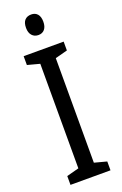

<svg xmlns="http://www.w3.org/2000/svg" viewBox="-172 -953 634 1001"><g transform="rotate(-20 145.5 -452.5)"><path d="M256 0H34V-49L102 -67V-647L34 -665V-714H256V-665L188 -647V-67L256 -49ZM145 -905Q167 -905 179.5 -890.5Q192 -876 192 -848Q192 -821 179.5 -806Q167 -791 145 -791Q123 -791 109.5 -806Q96 -821 96 -848Q96 -877 109 -891Q122 -905 145 -905Z"/></g></svg>

Font: Noto Sans Display Condensed
Style: Regular
Weight: 400
Width: 3
Designer: Monotype Design Team
Foundry: Monotype Imaging Inc.
Version: Version 2.003